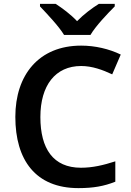

<svg xmlns="http://www.w3.org/2000/svg" viewBox="-20 -959 675 989"><path d="M310 -779H446C472 -824 534 -889 571 -926V-939H489C454 -917 412 -886 377 -850C343 -886 302 -916 267 -939H186V-926C222 -888 283 -824 310 -779ZM398 -619C455 -619 509 -599 558 -576L602 -678C542 -707 470 -724 398 -724C180 -724 59 -573 59 -357C59 -135 163 10 384 10C461 10 516 0 574 -23V-128C512 -108 457 -95 397 -95C254 -95 188 -193 188 -356C188 -519 265 -619 398 -619Z"/></svg>

Font: Noto Sans Kayah Li SemiBold
Style: Regular
Weight: 600
Designer: Monotype Design Team, Sérgio Martins
Foundry: Monotype Imaging Inc.
Version: Version 2.002